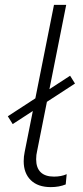

<svg xmlns="http://www.w3.org/2000/svg" viewBox="-20 -762 338 786"><path d="M77 -102Q77 -121 81 -140L201 -742H251L132 -144Q128 -128 128 -110Q128 -75 146.5 -57Q165 -39 201 -39Q231 -39 253 -49L249 -7Q222 4 188 4Q135 4 106 -24.5Q77 -53 77 -102ZM12 -286 267 -452 287 -420 32 -254Z"/></svg>

Font: Montserrat Alternates Light
Style: Italic
Weight: 300
Italic angle: -11.3°
Designer: Julieta Ulanovsky
Foundry: Julieta Ulanovsky
Version: Version 7.200